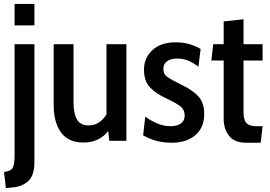

<svg xmlns="http://www.w3.org/2000/svg" viewBox="-22 -720 1382 982"><path d="M52.5 -590V-700H154V-590ZM8 242 -1.5 159Q31 156.5 41.8 140.2Q52.5 124 52.5 75V-494H154V108.5Q154 177 122.8 206Q91.5 235 39 239Z M405.5 9Q327 9 289.8 -43Q252.5 -95 252.5 -183V-494H354V-196Q354 -140 371.5 -109.2Q389 -78.5 431.5 -78.5Q460.5 -78.5 483.5 -93.5Q506.5 -108.5 522.5 -135V-494H624.5V0H537L531.5 -50Q510.5 -22 478.2 -6.5Q446 9 405.5 9Z M856.5 10Q812.5 10 777.2 0.2Q742 -9.5 710 -28L721 -123.5Q752 -101 784.5 -87.8Q817 -74.5 849 -74.5Q883 -74.5 902.8 -88.2Q922.5 -102 922.5 -129Q922.5 -158.5 902 -175.2Q881.5 -192 826 -218Q771.5 -243.5 743 -275.5Q714.5 -307.5 714.5 -363.5Q714.5 -424.5 757.8 -464Q801 -503.5 876 -503.5Q917 -503.5 948 -494Q979 -484.5 1004 -469.5L993 -378.5Q968 -397.5 942.8 -409Q917.5 -420.5 883.5 -420.5Q851.5 -420.5 832.5 -406.8Q813.5 -393 813.5 -367.5Q813.5 -340 835.2 -325.2Q857 -310.5 902.5 -288.5Q965 -258.5 993.8 -225.5Q1022.5 -192.5 1022.5 -137Q1022.5 -67.5 977.2 -28.8Q932 10 856.5 10Z M1236.5 10Q1177.5 10 1149.8 -25Q1122 -60 1122 -113V-410.5H1059L1068.5 -494H1122V-610.5L1223.5 -621.5V-494H1321V-410.5H1223.5V-146Q1223.5 -107.5 1238.2 -91Q1253 -74.5 1287.5 -74.5H1321L1311.5 10Z"/></svg>

Font: Cabin Condensed Medium
Style: Regular
Weight: 500
Width: 3
Designer: Pablo Impallari
Foundry: Pablo Impallari. http://www.impallari.com Igino Marini. http://www.ikern.com
Version: Version 3.001; ttfautohint (v1.8.3)